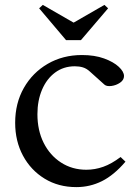

<svg xmlns="http://www.w3.org/2000/svg" viewBox="-20 -755 562 785"><path d="M292 10Q219 10 162.5 -24.5Q106 -59 74 -118.5Q42 -178 42 -253Q42 -333 77.5 -395.5Q113 -458 175 -494Q237 -530 315 -530Q367 -530 405.5 -516Q444 -502 465.5 -482Q487 -462 487 -444Q487 -428 471 -417Q455 -406 435.5 -403.5Q416 -401 407 -409L348 -462Q334 -475 319 -479.5Q304 -484 286 -484Q240 -484 205.5 -458.5Q171 -433 152 -388.5Q133 -344 133 -288Q133 -222 158.5 -171Q184 -120 229.5 -90.5Q275 -61 333 -61Q368 -61 402 -73Q436 -85 473 -113L493 -94Q446 -39 397 -14.5Q348 10 292 10ZM250 -591 140 -721 155 -735 280 -663H282L407 -735L422 -721L311 -591Z"/></svg>

Font: Hedvig Letters Serif 18pt
Style: Regular
Weight: 400
Designer: Alexander Örn & Tor Weibull
Foundry: Kanon Foundry
Version: Version 1.000